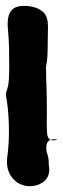

<svg xmlns="http://www.w3.org/2000/svg" viewBox="184 -287 219 665"><g transform="rotate(90 293.5 45.5)"><path d="M287.6 134.3Q280.3 134.3 274.9 131.8Q257.8 125.5 236.8 124.3Q215.8 123 187 123Q171.4 123 155.8 123.5H130.9Q101.1 124 50.8 128.4H41.5Q-18.6 128.4 -18.6 73.7Q-18.6 26.4 4.9 3.4Q20 -11.2 53.7 -11.2Q80.6 -10.3 106.4 -10.3Q164.6 -10.3 180.2 -6.3Q188.5 -4.4 195.3 -4.4Q242.7 -4.9 264.2 -6.1Q285.6 -7.3 357.9 -7.3Q380.9 -7.3 385.3 -6.8Q396.5 -6.8 402.6 -7.3Q408.7 -7.8 416 -7.8Q457 -7.8 444.3 -44.4Q437 0 481.9 -5.9Q487.3 -6.3 489.7 -7.3Q506.3 -13.7 523.9 -13.7H526.4Q532.2 -13.7 538.6 -15.1L548.3 -15.6Q587.9 -15.6 602.1 26.4Q606 40 606 52.7Q606 76.7 591.3 98.1Q564.9 130.9 521.5 130.9L509.8 130.4Q463.9 124 416.5 124Q359.9 124 305.2 131.8Q303.7 133.3 297.4 133.3Q294.4 134.3 287.6 134.3Z"/></g></svg>

Font: X Typewriter
Style: Bold
Weight: 700
Designer: GGBot
Version: 0.10